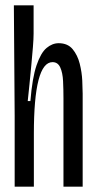

<svg xmlns="http://www.w3.org/2000/svg" viewBox="-20 -700 360 720"><path d="M35 0V-266L32 -680H106V-574Q106 -555 103.5 -524Q101 -493 97.5 -456Q94 -419 90.5 -383.5Q87 -348 84 -321H94Q101 -408 117 -455Q133 -502 154.5 -520Q176 -538 200 -538Q234 -538 252.5 -515.5Q271 -493 279 -461Q287 -429 288.5 -398Q290 -367 290 -349V0H218V-332Q218 -365 216.5 -396Q215 -427 206 -447Q197 -467 177 -467Q107 -467 107 -198V0Z"/></svg>

Font: Bricolage Grotesque 48pt Condensed Light
Style: Regular
Weight: 300
Width: 3
Designer: Mathieu Triay
Foundry: Atelier Triay
Version: Version 1.000; ttfautohint (v1.8.4.7-5d5b);gftools[0.9.32]